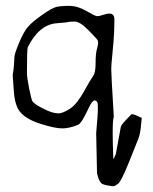

<svg xmlns="http://www.w3.org/2000/svg" viewBox="-20 -442 526 658"><path d="M354.5 -395.5Q372.1 -395.5 372.1 -375.5Q372.1 -355.5 371.1 -331.3Q370.1 -307.1 365.2 -256.8Q361.3 -220.2 361.3 -207Q361.3 -207 361.3 -203.1Q361.8 -187.5 363.3 -157.2Q369.6 -42 370.1 -40Q366.2 -36.1 366.2 13.7Q366.2 46.9 368.2 101.6Q368.2 101.6 368.2 102.5Q370.1 102.5 377 85.9L393.6 -4.9Q393.6 -11.7 409.7 -28.8Q425.8 -45.9 429.7 -49.8Q430.7 -50.8 432.6 -50.8Q437.5 -50.8 448.2 -45.9L465.8 -38.1L462.9 -7.8Q460.4 18.1 453.1 36.1Q447.3 50.8 421.4 115.2Q395.5 179.7 384.3 188Q373 196.3 368.2 196.3Q363.3 196.3 350.6 193.8Q337.9 191.4 332 189Q326.2 186.5 321.3 177.7Q316.4 168.9 312.5 151.4L309.6 13.7Q315.4 -45.9 315.4 -72.3Q315.4 -87.9 313.5 -91.8Q309.6 -97.7 304.7 -97.7Q295.9 -97.7 284.2 -72.3Q259.8 -19.5 248 -14.6Q218.3 -2 193.4 -2Q168 -2 118.7 -17.6Q69.3 -33.2 47.9 -59.6Q30.3 -82.5 27.3 -130.9Q26.4 -146.5 23.4 -185.5Q27.8 -204.6 29.3 -246.1Q29.8 -258.8 46.9 -298.8Q60.5 -331.1 74.2 -348.1Q87.9 -365.2 122.6 -389.6Q157.2 -414.1 172.4 -418Q187.5 -421.9 216.8 -421.9Q246.1 -421.9 276.1 -404.3Q306.2 -386.7 312.5 -386.7Q313.5 -386.7 314.5 -386.7Q320.3 -386.7 332 -390.6Q345.7 -395.5 354.5 -395.5ZM207 -365.2Q178.7 -362.3 173.8 -362.3Q113.8 -357.4 75.2 -280.3Q72.3 -274.4 72.3 -193.4Q72.3 -175.8 79.8 -138.9Q87.4 -102.1 90.8 -95.7Q96.7 -85 132.8 -67.4Q161.1 -53.7 177.7 -53.7Q183.6 -52.7 189.5 -54.7Q209 -60.5 227.5 -75.2Q246.1 -89.8 269 -130.9Q292 -171.9 299.8 -182.6Q307.6 -193.4 307.6 -225.6Q307.6 -257.8 312 -273.4Q316.4 -289.1 316.4 -294.4Q316.4 -299.8 314.5 -304.2Q312.5 -308.6 283.2 -338.4Q253.9 -368.2 235.8 -368.2Q217.8 -368.2 207 -365.2Z"/></svg>

Font: Drukaatie burti
Style: Light
Weight: 300
Version: Version 0.14